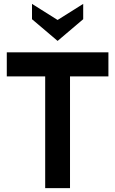

<svg xmlns="http://www.w3.org/2000/svg" viewBox="-20 -970 594 990"><path d="M213 0V-576H15V-700H539V-576H341V0ZM277 -759 145 -871V-950L277 -867L409 -950V-871Z"/></svg>

Font: Cabin Resolve
Style: Bold-Resolve
Weight: 700
Designer: Pablo Impallari
Foundry: Pablo Impallari. http://www.impallari.com Igino Marini. http://www.ikern.com
Version: Version 3.001